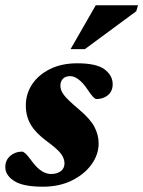

<svg xmlns="http://www.w3.org/2000/svg" viewBox="-30 -690 541 725"><path d="M53.5 -117.5Q58 -117.5 66 -110.5Q74 -103.5 92.5 -78.5Q111.5 -53.5 128.8 -43.2Q146 -33 163 -33Q185 -33 199.2 -43.5Q213.5 -54 213.5 -73Q213.5 -91 200.8 -108.8Q188 -126.5 146.5 -157Q105 -187.5 86.2 -219.2Q67.5 -251 67.5 -292Q67.5 -335.5 91.2 -371.5Q115 -407.5 158.8 -429.2Q202.5 -451 262 -451Q334.5 -451 365 -428Q395.5 -405 395.5 -372Q395.5 -346 378 -331Q360.5 -316 333.5 -316Q329.5 -316 321.8 -323.8Q314 -331.5 299.5 -353.5Q285 -375.5 268 -389Q251 -402.5 235 -402.5Q216.5 -402.5 207.2 -392.2Q198 -382 198 -366Q198 -349.5 211 -331.8Q224 -314 267.5 -277.5Q311 -241 326.8 -210.5Q342.5 -180 342.5 -148.5Q342.5 -106.5 315.5 -69Q288.5 -31.5 241 -8.2Q193.5 15 132 15Q56.5 15 23.2 -6.8Q-10 -28.5 -10 -59Q-10 -85 8.5 -101.2Q27 -117.5 53.5 -117.5ZM236.5 -504.5 331.5 -670H491L484.5 -647.5L290.5 -504.5Z"/></svg>

Font: Newsreader 16pt ExtraBold
Style: Italic
Weight: 800
Italic angle: -17°
Designer: Hugues Gentile
Foundry: Production Type
Version: Version 1.003; ttfautohint (v1.8.3)